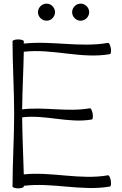

<svg xmlns="http://www.w3.org/2000/svg" viewBox="-20 -1027 671 1057"><path d="M283 -960C283 -972 278 -984 269 -993C261 -1002 249 -1007 236 -1007C224 -1007 212 -1002 203 -993C194 -984 189 -972 189 -960C189 -948 194 -936 203 -927C212 -918 224 -913 236 -913C249 -913 261 -918 269 -927C278 -936 283 -948 283 -960ZM471 -960C471 -972 466 -984 457 -993C448 -1002 436 -1007 424 -1007C411 -1007 399 -1002 391 -993C382 -984 377 -972 377 -960C377 -948 382 -936 391 -927C399 -918 411 -913 424 -913C436 -913 448 -918 457 -927C466 -936 471 -948 471 -960ZM49 -800C49 -667 58 -533 58 -400C58 -267 49 -133 49 0C49 5 63 10 80 10C97 10 111 5 111 0V-4C268 -24 429 27 585 0C591 -1 593 -16 590 -33C587 -50 580 -63 575 -62C421 -35 264 -83 111 -67C108 -172 103 -276 102 -381C229 -397 358 -347 485 -369C491 -370 493 -385 490 -402C487 -419 480 -432 475 -431C352 -409 225 -440 102 -425C103 -531 109 -637 111 -742C268 -761 428 -701 585 -729C591 -730 593 -745 590 -762C587 -779 580 -792 575 -791C422 -764 265 -804 111 -787C111 -791 111 -796 111 -800C111 -805 97 -810 80 -810C63 -810 49 -805 49 -800Z"/></svg>

Font: Nupuram ExtraLight
Style: Regular
Weight: 200
Designer: Santhosh Thottingal (santhosh.thottingal@gmail.com)
Foundry: SMC
Version: Version 1.000